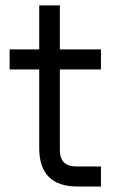

<svg xmlns="http://www.w3.org/2000/svg" viewBox="-20 -680 418 700"><path d="M263.2 0Q123 0 123 -140.1V-426.8H15.1V-500H123V-660.2H198.2V-500H348.1V-426.8H198.2V-132.8Q198.2 -73.2 257.8 -73.2H348.1V0Z"/></svg>

Font: Uncut Sans
Style: Regular
Weight: 400
Designer: Kasper Nordkvist
Foundry: UNCUT.wtf
Version: Version 1.304;Glyphs 3.2 (3246)